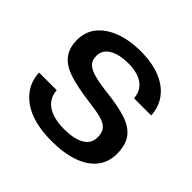

<svg xmlns="http://www.w3.org/2000/svg" viewBox="-142 -680 832 832"><g transform="rotate(45 273.5 -264.5)"><path d="M275 10Q217 10 172 -2Q127 -14 95.5 -37Q64 -60 46.5 -91.5Q29 -123 28 -162H136Q138 -130 155.5 -108.5Q173 -87 204 -76Q235 -65 277 -65Q338 -65 372 -84.5Q406 -104 406 -143Q406 -172 392.5 -188Q379 -204 348.5 -212Q318 -220 266 -226Q190 -236 141 -252Q92 -268 68 -298.5Q44 -329 44 -379Q44 -428 72.5 -463.5Q101 -499 153 -519Q205 -539 275 -539Q344 -539 394 -519Q444 -499 472 -462Q500 -425 503 -374H398Q395 -406 379 -425.5Q363 -445 336 -454.5Q309 -464 274 -464Q219 -464 185.5 -444.5Q152 -425 152 -388Q152 -362 167 -347Q182 -332 214 -323.5Q246 -315 297 -309Q372 -301 420.5 -285Q469 -269 492.5 -237.5Q516 -206 516 -151Q516 -101 488 -65Q460 -29 406 -9.5Q352 10 275 10Z"/></g></svg>

Font: Mona Sans SemiExpanded Medium
Style: Regular
Weight: 500
Width: 6
Designer: Deni Anggara
Foundry: GitHub
Version: Version 2.000